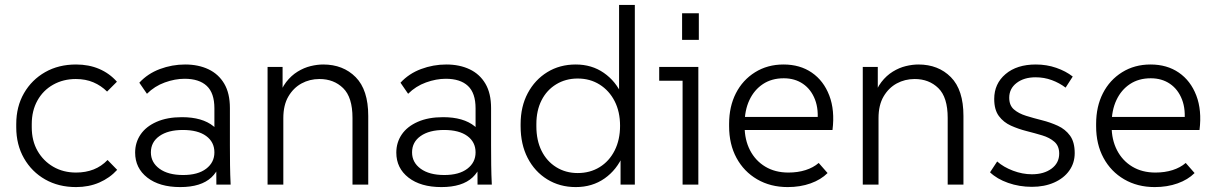

<svg xmlns="http://www.w3.org/2000/svg" viewBox="-20 -750 4937 780"><path d="M289 10Q218 10 163.5 -21Q109 -52 77.5 -107Q46 -162 46 -233V-246Q46 -317 77.5 -371.5Q109 -426 163.5 -457Q218 -488 289 -488Q341 -488 383 -470Q425 -452 455 -418L415 -378Q391 -402 359.5 -415.5Q328 -429 288 -429Q237 -429 196 -406Q155 -383 132 -341.5Q109 -300 109 -246V-233Q109 -178 132.5 -137Q156 -96 196.5 -72.5Q237 -49 289 -49Q328 -49 360 -61.5Q392 -74 417 -100L456 -60Q426 -27 383.5 -8.5Q341 10 289 10Z M859 0 858 -174 851 -193V-310Q851 -372 820 -401Q789 -430 730 -430Q691 -430 649.5 -415Q608 -400 577 -369L546 -414Q580 -451 629.5 -469.5Q679 -488 732 -488Q786 -488 827 -468.5Q868 -449 891 -410Q914 -371 914 -311V-159Q914 -119 914.5 -79.5Q915 -40 917 0ZM712 10Q628 10 578.5 -28.5Q529 -67 529 -130Q529 -171 551 -203.5Q573 -236 616 -255Q659 -274 719 -274Q802 -274 847.5 -237Q893 -200 893 -139H881Q881 -69 839 -29.5Q797 10 712 10ZM724 -39Q784 -39 817.5 -64.5Q851 -90 851 -131Q851 -173 817.5 -197.5Q784 -222 723 -222Q663 -222 628 -197.5Q593 -173 593 -131Q593 -90 628 -64.5Q663 -39 724 -39Z M1067 0V-478H1128V-350H1111Q1122 -390 1142.5 -416.5Q1163 -443 1189 -459Q1215 -475 1242 -481.5Q1269 -488 1293 -488Q1374 -488 1425 -436.5Q1476 -385 1476 -279V0H1412V-271Q1412 -355 1374 -392Q1336 -429 1278 -429Q1238 -429 1205 -411Q1172 -393 1151.5 -358Q1131 -323 1131 -270V0Z M1920 0 1919 -174 1912 -193V-310Q1912 -372 1881 -401Q1850 -430 1791 -430Q1752 -430 1710.5 -415Q1669 -400 1638 -369L1607 -414Q1641 -451 1690.5 -469.5Q1740 -488 1793 -488Q1847 -488 1888 -468.5Q1929 -449 1952 -410Q1975 -371 1975 -311V-159Q1975 -119 1975.5 -79.5Q1976 -40 1978 0ZM1773 10Q1689 10 1639.5 -28.5Q1590 -67 1590 -130Q1590 -171 1612 -203.5Q1634 -236 1677 -255Q1720 -274 1780 -274Q1863 -274 1908.5 -237Q1954 -200 1954 -139H1942Q1942 -69 1900 -29.5Q1858 10 1773 10ZM1785 -39Q1845 -39 1878.5 -64.5Q1912 -90 1912 -131Q1912 -173 1878.5 -197.5Q1845 -222 1784 -222Q1724 -222 1689 -197.5Q1654 -173 1654 -131Q1654 -90 1689 -64.5Q1724 -39 1785 -39Z M2319 10Q2254 10 2203 -21.5Q2152 -53 2123.5 -108.5Q2095 -164 2095 -237V-246Q2095 -317 2124 -371.5Q2153 -426 2203.5 -457Q2254 -488 2319 -488Q2384 -488 2433 -454Q2482 -420 2507 -363L2495 -348V-730H2559V0H2501V-134L2512 -121Q2486 -60 2436 -25Q2386 10 2319 10ZM2327 -47Q2377 -47 2416 -71Q2455 -95 2477 -138.5Q2499 -182 2499 -239Q2499 -296 2477 -339Q2455 -382 2416 -406.5Q2377 -431 2327 -431Q2278 -431 2239.5 -407.5Q2201 -384 2180 -342.5Q2159 -301 2159 -246V-237Q2159 -180 2180 -137.5Q2201 -95 2239.5 -71Q2278 -47 2327 -47Z M2753 0V-450L2782 -422H2658V-478H2817V0ZM2751 -588V-696H2819V-588Z M3180 10Q3110 10 3056 -21.5Q3002 -53 2972 -108.5Q2942 -164 2942 -237V-247Q2942 -317 2969.5 -371Q2997 -425 3047.5 -456.5Q3098 -488 3163 -488Q3230 -488 3278 -455Q3326 -422 3349 -362Q3372 -302 3362 -222H2988V-275H3328L3300 -247Q3307 -304 3291 -345.5Q3275 -387 3242 -409.5Q3209 -432 3164 -432Q3115 -432 3079.5 -408.5Q3044 -385 3024.5 -343.5Q3005 -302 3005 -247V-237Q3005 -182 3027 -139.5Q3049 -97 3089 -73Q3129 -49 3183 -49Q3221 -49 3252.5 -59Q3284 -69 3306 -88L3342 -47Q3315 -20 3273 -5Q3231 10 3180 10Z M3485 0V-478H3546V-350H3529Q3540 -390 3560.5 -416.5Q3581 -443 3607 -459Q3633 -475 3660 -481.5Q3687 -488 3711 -488Q3792 -488 3843 -436.5Q3894 -385 3894 -279V0H3830V-271Q3830 -355 3792 -392Q3754 -429 3696 -429Q3656 -429 3623 -411Q3590 -393 3569.5 -358Q3549 -323 3549 -270V0Z M4172 9Q4121 9 4075.5 -7Q4030 -23 4002 -50L4031 -94Q4057 -71 4095.5 -56.5Q4134 -42 4172 -42Q4221 -42 4252 -65Q4283 -88 4283 -126Q4283 -157 4263.5 -174Q4244 -191 4214 -200Q4184 -209 4150.5 -217.5Q4117 -226 4087 -239.5Q4057 -253 4038 -278.5Q4019 -304 4019 -348Q4019 -410 4065 -449Q4111 -488 4188 -488Q4232 -488 4271 -474.5Q4310 -461 4338 -439L4309 -394Q4284 -413 4253 -424.5Q4222 -436 4187 -436Q4140 -436 4110 -413Q4080 -390 4080 -353Q4080 -322 4099 -305.5Q4118 -289 4148.5 -279.5Q4179 -270 4213 -261.5Q4247 -253 4277.5 -239Q4308 -225 4327 -199Q4346 -173 4346 -128Q4346 -88 4324 -57Q4302 -26 4262.5 -8.5Q4223 9 4172 9Z M4671 10Q4601 10 4547 -21.5Q4493 -53 4463 -108.5Q4433 -164 4433 -237V-247Q4433 -317 4460.5 -371Q4488 -425 4538.5 -456.5Q4589 -488 4654 -488Q4721 -488 4769 -455Q4817 -422 4840 -362Q4863 -302 4853 -222H4479V-275H4819L4791 -247Q4798 -304 4782 -345.5Q4766 -387 4733 -409.5Q4700 -432 4655 -432Q4606 -432 4570.5 -408.5Q4535 -385 4515.5 -343.5Q4496 -302 4496 -247V-237Q4496 -182 4518 -139.5Q4540 -97 4580 -73Q4620 -49 4674 -49Q4712 -49 4743.5 -59Q4775 -69 4797 -88L4833 -47Q4806 -20 4764 -5Q4722 10 4671 10Z"/></svg>

Font: SUSE Thin Light
Style: Regular
Weight: 300
Version: Version 1.000